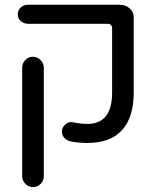

<svg xmlns="http://www.w3.org/2000/svg" viewBox="-20 -597 659 807"><path d="M276.4 -2.9Q259.8 -6.8 250 -18.1Q240.2 -29.3 240.2 -43.9Q240.2 -61.5 254.9 -74.2Q269.5 -86.9 287.1 -83Q319.3 -76.2 347.7 -76.2Q451.2 -76.2 451.2 -208V-477.5Q451.2 -497.1 431.6 -497.1H97.7Q80.1 -497.1 67.4 -508.3Q54.7 -519.5 54.7 -537.1Q54.7 -554.7 67.4 -565.9Q80.1 -577.1 97.7 -577.1H482.4Q507.8 -577.1 524.9 -562Q542 -546.9 542 -524.4V-208Q542 -103.5 492.7 -49.8Q443.4 3.9 347.7 3.9Q307.6 3.9 276.4 -2.9ZM73.2 143.6V-312.5Q73.2 -331.1 86.4 -344.7Q99.6 -358.4 118.2 -358.4Q136.7 -358.4 150.4 -344.7Q164.1 -331.1 164.1 -312.5V143.6Q164.1 162.1 150.9 175.8Q137.7 189.5 119.1 189.5Q100.6 189.5 86.9 175.8Q73.2 162.1 73.2 143.6Z"/></svg>

Font: jf-openhuninn-2.1
Style: Regular
Weight: 400
Designer: [Kosugi Maru]
Designed by MOTOYA      

[Varela Round]
Joe Prince (Latin component); Avraham Cornfeld (Hebrew component)
Foundry: justfont Co., Ltd.
Version: 2.1